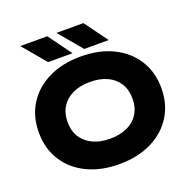

<svg xmlns="http://www.w3.org/2000/svg" viewBox="-166 -1135 1297 1312"><g transform="rotate(-20 482.5 -479.0)"><path d="M482 16Q349 16 248.5 -33Q148 -82 92.5 -170Q37 -258 37 -375Q37 -492 92.5 -580Q148 -668 248.5 -717Q349 -766 482 -766Q616 -766 716 -717Q816 -668 872 -580Q928 -492 928 -375Q928 -258 872 -170Q816 -82 716 -33Q616 16 482 16ZM482 -169Q555 -169 608 -194Q661 -219 689.5 -265Q718 -311 718 -375Q718 -439 689.5 -485Q661 -531 608 -556Q555 -581 482 -581Q410 -581 357 -556Q304 -531 275 -485Q246 -439 246 -375Q246 -311 275 -265Q304 -219 357 -194Q410 -169 482 -169ZM579 -974 702 -806H524L383 -974ZM316 -974 439 -806H261L120 -974Z"/></g></svg>

Font: Unbounded
Style: Bold
Weight: 700
Designer: Luke Prowse, Jean-Baptiste Morizot, Fátima Lázaro, Florian Runge
Foundry: NaN
Version: Version 1.700